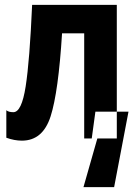

<svg xmlns="http://www.w3.org/2000/svg" viewBox="-20 -569 548 789"><path d="M323 200 380 0H357L372 -110H508L449 200ZM70 9Q156 9 188 -91Q220 -191 235 -432H326V0H460V-549H112Q102 -320 85.5 -214Q69 -108 35 -108Q15 -108 6 -116V-3Q39 9 70 9Z"/></svg>

Font: Noto Sans Mono Condensed Extra
Style: Regular
Weight: 800
Width: 3
Designer: Monotype Design Team
Foundry: Monotype Imaging Inc.
Version: Version 1.900